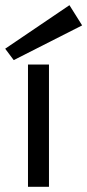

<svg xmlns="http://www.w3.org/2000/svg" viewBox="-52 -721 337 741"><path d="M56 0V-472H137V0ZM1 -489 -32 -533 216 -701 265 -623Z"/></svg>

Font: Lil Grotesk Medium
Style: Regular
Weight: 500
Designer: Bastien Sozeau
Foundry: NBR — Bastien Sozeau
Version: Version 3.003; ttfautohint (v1.8.4.7-5d5b);gftools[0.9.33]